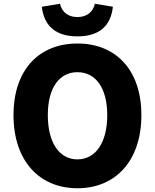

<svg xmlns="http://www.w3.org/2000/svg" viewBox="-20 -990 826 1024"><path d="M393 14C596 14 734 -132 734 -376C734 -619 596 -758 393 -758C190 -758 52 -620 52 -376C52 -132 190 14 393 14ZM393 -140C295 -140 235 -231 235 -376C235 -520 295 -605 393 -605C491 -605 552 -520 552 -376C552 -231 491 -140 393 -140ZM393 -796C507 -796 571 -850 582 -954L486 -970C476 -925 442 -899 393 -899C344 -899 310 -925 300 -970L203 -954C215 -850 279 -796 393 -796Z"/></svg>

Font: Noto Sans T Chinese Black
Style: Bold
Weight: 900
Designer: Ryoko NISHIZUKA (kana & ideographs); Paul D. Hunt (Latin, Greek & Cyrillic); Wenlong ZHANG (bopomofo); Sandoll Communica
Foundry: Adobe Systems Incorporated
Version: Version 1.000;PS 1;hotconv 1.0.78;makeotf.lib2.5.61930